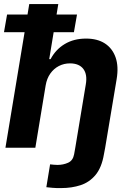

<svg xmlns="http://www.w3.org/2000/svg" viewBox="-29 -748 643 972"><path d="M352.1 0H503.4L497.1 33.2Q485.8 100.1 454.8 137.5Q423.8 174.8 378.9 189.5Q334 204.1 281.7 204.1Q255.9 204.6 237.5 202.9Q219.2 201.2 205.6 199.7L224.6 84Q233.9 85 242.9 85.9Q252 86.9 261.7 86.9Q291 86.9 315.7 75.9Q340.3 64.9 346.2 33.2ZM202.1 -315.4 149.9 0H-1.5L119.1 -727.5H266.1L220.2 -448.7H227.1Q252.9 -497.6 298.8 -525.1Q344.7 -552.7 406.7 -552.7Q463.9 -552.7 502 -528.1Q540 -503.4 556.2 -457.5Q572.3 -411.6 561.5 -347.2L503.4 0H352.1L405.3 -320.3Q414.1 -370.6 393.1 -398.7Q372.1 -426.8 325.7 -427.2Q294.9 -427.2 269 -413.8Q243.2 -400.4 225.6 -375.5Q208 -350.6 202.1 -315.4ZM-8.8 -585 6.8 -674.3H360.8L345.2 -585Z"/></svg>

Font: Inter Tight
Style: Bold Italic
Weight: 700
Italic angle: -9.39999°
Designer: Rasmus Andersson
Foundry: rsms
Version: Version 3.004